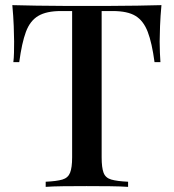

<svg xmlns="http://www.w3.org/2000/svg" viewBox="-20 -728 677 748"><path d="M609 -708Q605 -666 603.5 -626.5Q602 -587 602 -566Q602 -543 603 -522Q604 -501 605 -486H582Q572 -561 555.5 -604Q539 -647 508 -666Q477 -685 419 -685H376V-115Q376 -75 383.5 -55Q391 -35 413.5 -28.5Q436 -22 479 -20V0Q451 -2 407 -2.5Q363 -3 317 -3Q269 -3 226.5 -2.5Q184 -2 158 0V-20Q201 -22 223 -28.5Q245 -35 253 -55Q261 -75 261 -115V-685H217Q161 -685 129 -666Q97 -647 81 -604Q65 -561 55 -486H32Q34 -501 34.5 -522Q35 -543 35 -566Q35 -587 33.5 -626.5Q32 -666 28 -708Q71 -707 122 -706Q173 -705 225 -705Q277 -705 319 -705Q361 -705 412 -705Q463 -705 515 -706Q567 -707 609 -708Z"/></svg>

Font: Playfair Display Medium
Style: Regular
Weight: 500
Designer: Claus Eggers Sørensen
Foundry: Claus Eggers Sørensen
Version: Version 1.203